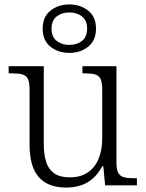

<svg xmlns="http://www.w3.org/2000/svg" viewBox="-20 -834 658 864"><path d="M277 10Q196 10 154.5 -37Q113 -84 113 -185V-433Q113 -465 105 -480Q97 -495 79 -499.5Q61 -504 33 -504H19V-536H177V-186Q177 -141 187 -107.5Q197 -74 222.5 -55Q248 -36 295 -36Q344 -36 376.5 -59Q409 -82 424.5 -121.5Q440 -161 440 -210V-431Q440 -464 432 -479.5Q424 -495 406.5 -499.5Q389 -504 361 -504H351V-536H504V-102Q504 -70 512.5 -55.5Q521 -41 537.5 -36.5Q554 -32 579 -32H596V0H453L445 -86H440Q414 -37 374 -13.5Q334 10 277 10ZM292 -596Q242 -596 207 -624Q172 -652 172 -705Q172 -758 207 -786Q242 -814 292 -814Q342 -814 377 -786Q412 -758 412 -705Q412 -652 377 -624Q342 -596 292 -596ZM292 -632Q326 -632 349 -650Q372 -668 372 -705Q372 -742 349 -760Q326 -778 292 -778Q258 -778 235 -760Q212 -742 212 -705Q212 -668 235 -650Q258 -632 292 -632Z"/></svg>

Font: Noto Serif Armenian Light
Style: Regular
Weight: 300
Version: Version 2.007